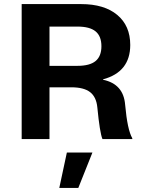

<svg xmlns="http://www.w3.org/2000/svg" viewBox="-20 -680 714 939"><path d="M86 0V-660H377Q490 -660 553.5 -607Q617 -554 617 -460Q617 -328 484 -292V-290Q584 -269 592 -168Q603 -45 627 -4V0H481Q468 -31 456 -155Q451 -206 420.5 -229.5Q390 -253 329 -253H222V0ZM222 -358H359Q419 -358 447.5 -381.5Q476 -405 476 -454Q476 -503 447.5 -526.5Q419 -550 359 -550H222ZM432 66 363 239H270L307 66Z"/></svg>

Font: Elaine Sans SemiBold
Style: Regular
Weight: 600
Designer: Wei Huang
Foundry: Wei Huang
Version: Version 2.001;December 24, 2019;FontCreator 12.0.0.2547 64-b